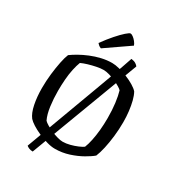

<svg xmlns="http://www.w3.org/2000/svg" viewBox="-242 -1106 1227 1342"><g transform="rotate(30 372.0 -434.5)"><path d="M232 94Q214 94 200.5 88Q187 82 181 76L399 -513Q420 -569 440.5 -626Q461 -683 478.5 -732Q496 -781 506 -812Q530 -809 543.5 -800Q557 -791 562 -783ZM355 0Q326 0 289.5 -10.5Q253 -21 218 -36.5Q183 -52 155.5 -69.5Q128 -87 115 -102Q90 -134 78 -193.5Q66 -253 66 -323Q66 -381 72.5 -437.5Q79 -494 88.5 -540.5Q98 -587 109 -613Q132 -630 164.5 -648.5Q197 -667 237 -683.5Q277 -700 320 -710Q363 -720 405 -720Q430 -720 463.5 -711.5Q497 -703 531.5 -689Q566 -675 594 -658Q622 -641 636 -625Q650 -600 659 -564.5Q668 -529 673 -487Q678 -445 678 -400Q678 -342 671.5 -285.5Q665 -229 654.5 -182Q644 -135 631 -104Q608 -84 565 -59.5Q522 -35 468 -17.5Q414 0 355 0ZM378 -70Q405 -70 436 -78Q467 -86 493.5 -97.5Q520 -109 532 -118Q543 -145 551.5 -185Q560 -225 564.5 -272.5Q569 -320 569 -371Q569 -435 562 -489.5Q555 -544 544 -580Q539 -587 520 -598.5Q501 -610 475.5 -621.5Q450 -633 423.5 -640.5Q397 -648 377 -648Q353 -648 321 -641.5Q289 -635 259 -626Q229 -617 208 -607Q197 -579 188.5 -539.5Q180 -500 176.5 -454Q173 -408 173 -362Q173 -299 181 -239.5Q189 -180 208 -141Q217 -131 238 -118.5Q259 -106 284.5 -95Q310 -84 335.5 -77Q361 -70 378 -70ZM284 -769Q272 -773 263.5 -780.5Q255 -788 251 -793Q287 -843 320.5 -881Q354 -919 379 -941Q404 -963 413 -963Q421 -963 434 -953.5Q447 -944 458.5 -929.5Q470 -915 475 -901Z"/></g></svg>

Font: Texturina 12pt
Style: Regular
Weight: 400
Designer: Guillermo Torres Carreño
Foundry: Omnibus-Type
Version: Version 1.002